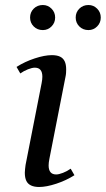

<svg xmlns="http://www.w3.org/2000/svg" viewBox="-20 -730 422 766"><path d="M136 16Q117 16 104 10Q91 4 85 -8.5Q79 -21 79 -41Q79 -48 80 -55.5Q81 -63 82 -72L146 -398Q149 -413 149 -424Q149 -460 119 -460Q108 -460 91.5 -453.5Q75 -447 61 -437L46 -463Q79 -484 118.5 -497Q158 -510 187 -510Q207 -510 219.5 -504Q232 -498 238 -485.5Q244 -473 244 -453Q244 -446 243.5 -438.5Q243 -431 241 -422L177 -96Q174 -81 174 -70Q174 -34 204 -34Q215 -34 231.5 -40.5Q248 -47 262 -57L277 -31Q244 -10 204.5 3Q165 16 136 16ZM333 -610Q311 -610 296.5 -624.5Q282 -639 282 -660Q282 -681 296.5 -695.5Q311 -710 333 -710Q353 -710 367.5 -695.5Q382 -681 382 -660Q382 -639 367.5 -624.5Q353 -610 333 -610ZM151 -610Q129 -610 114.5 -624.5Q100 -639 100 -660Q100 -681 114.5 -695.5Q129 -710 151 -710Q171 -710 185.5 -695.5Q200 -681 200 -660Q200 -639 185.5 -624.5Q171 -610 151 -610Z"/></svg>

Font: Wittgenstein
Style: Italic
Weight: 400
Italic angle: -11°
Designer: Jörg Drees
Foundry: Jörg Drees
Version: Version 1.500